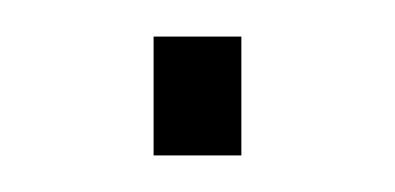

<svg xmlns="http://www.w3.org/2000/svg" viewBox="-20 -85 216 105"><path d="M64 0V-65H112V0Z"/></svg>

Font: Saira Thin Thin
Style: Regular
Weight: 250
Version: Version 1.101